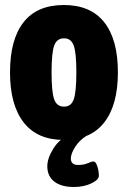

<svg xmlns="http://www.w3.org/2000/svg" viewBox="-20 -551 510 767"><path d="M235 8Q129 8 74.5 -62Q20 -132 20 -262Q20 -393 74 -462Q128 -531 235 -531Q342 -531 396.5 -462Q451 -393 451 -262Q451 -132 396.5 -62Q342 8 235 8ZM236 -125Q264 -125 274.5 -154Q285 -183 285 -262Q285 -340 274.5 -369Q264 -398 236 -398Q207 -398 196.5 -369Q186 -340 186 -262Q186 -183 196.5 -154Q207 -125 236 -125ZM275 196Q225 196 197 174.5Q169 153 169 113Q169 81 193.5 42Q218 3 263 -17L328 -10Q298 8 280.5 35.5Q263 63 263 82Q263 108 292 108Q315 108 330.5 101Q346 94 353 94Q360 94 365 104Q370 114 372.5 127.5Q375 141 375 151Q375 167 345 181.5Q315 196 275 196Z"/></svg>

Font: Asap Condensed ExtraBold
Style: Regular
Weight: 800
Width: 3
Designer: Pablo Cosgaya
Foundry: Omnibus-Type
Version: Version 3.001; ttfautohint (v1.8.4.7-5d5b)